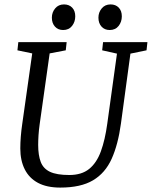

<svg xmlns="http://www.w3.org/2000/svg" viewBox="-20 -839 688 870"><path d="M126 -597 59 -611 63 -648H282L278 -611L205 -597L160 -278Q156 -250 154.5 -226Q153 -202 153 -182Q153 -136 164.5 -105.5Q176 -75 206.5 -60.5Q237 -46 294 -46Q350 -46 384 -73.5Q418 -101 437 -153Q456 -205 466 -278L510 -596L443 -611L447 -648H648L644 -611L571 -596L528 -279Q515 -184 486 -119.5Q457 -55 401.5 -22Q346 11 253 11Q192 11 152 -10.5Q112 -32 92 -72Q72 -112 72 -166Q72 -218 81 -279ZM266 -703Q243 -703 229 -718.5Q215 -734 215 -759Q215 -783 230 -801Q245 -819 270 -819Q293 -819 307 -804.5Q321 -790 321 -765Q321 -740 306.5 -721.5Q292 -703 266 -703ZM477 -703Q454 -703 440 -718.5Q426 -734 426 -759Q426 -783 441 -801Q456 -819 481 -819Q504 -819 518 -804.5Q532 -790 532 -765Q532 -740 517.5 -721.5Q503 -703 477 -703Z"/></svg>

Font: Faustina VF Beta
Style: Italic
Weight: 400
Italic angle: -8°
Designer: Alfonso Garcia
Foundry: Omnibus-Type
Version: Version 1.006